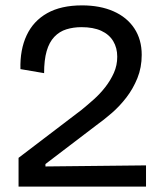

<svg xmlns="http://www.w3.org/2000/svg" viewBox="-20 -694 613 714"><path d="M49 0V-107L284 -286Q306 -304 329 -324.5Q352 -345 371.5 -370Q391 -395 403.5 -423Q416 -451 416 -483Q416 -516 401 -541Q386 -566 356.5 -579.5Q327 -593 283 -593Q253 -593 227 -585Q201 -577 182 -557Q163 -537 153.5 -504Q144 -471 144 -422L56 -437Q54 -509 79 -562.5Q104 -616 155.5 -645Q207 -674 285 -674Q352 -674 402 -652Q452 -630 479.5 -588.5Q507 -547 507 -490Q507 -443 491 -403.5Q475 -364 450 -331.5Q425 -299 395.5 -273.5Q366 -248 338 -228L149 -84V-75L523 -79V0Z"/></svg>

Font: Bricolage Grotesque 96pt ExtraBold
Style: Regular
Weight: 400
Version: Version 1.001;gftools[0.9.33.dev8+g029e19f]